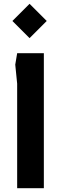

<svg xmlns="http://www.w3.org/2000/svg" viewBox="-20 -987 310 1007"><path d="M70 0V-548L60 -648L70 -708H210V0ZM135 -787 45 -877 135 -967 225 -877Z"/></svg>

Font: Rowdies Light
Style: Regular
Weight: 300
Designer: Jaikishan Patel
Version: Version 1.000; ttfautohint (v1.8.3)